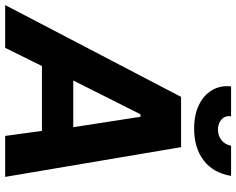

<svg xmlns="http://www.w3.org/2000/svg" viewBox="-158 -832 939 764"><g transform="rotate(90 312.0 -449.5)"><path d="M315 -700H515L633.4 0H470.4L443.2 -198.4L442 -230L394.2 -538.4H384.2L228.8 -229.2L217.8 -198.2L119.8 0H-50.4ZM174.6 -271H503.2L519 -146.4H114.8ZM273.2 -899H392.6Q388.4 -877 404 -861.9Q419.6 -846.8 445 -846.8Q469.8 -846.8 487.5 -861.1Q505.2 -875.4 509.4 -899H629.4Q617.8 -828.4 568.2 -790.2Q518.6 -752 441 -752Q387.2 -752 347.8 -770.7Q308.4 -789.4 288.5 -823Q268.6 -856.6 273.2 -899Z"/></g></svg>

Font: Fixel Italic Variable 20240409 Display Thin
Style: Italic
Weight: 100
Italic angle: -10°
Designer: AlfaBravo + MacPaw
Foundry: Kyrylo Tkachov, Marchela Mozhyna, Serhii Makarenko, Maria Weinstein, Zakhar Kryvoshyya
Version: Version 1.211;Glyphs 3.2 (3225)